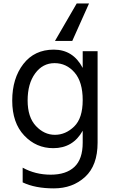

<svg xmlns="http://www.w3.org/2000/svg" viewBox="-20 -836 651 1096"><path d="M452.1 -448.2V-543.9H537.1V-21.5Q537.1 108.4 465.8 173.8Q394.5 239.3 287.6 239.3Q180.7 239.3 109.4 205.1V121.1Q181.6 161.1 269.5 161.1Q357.4 161.1 404.8 116.7Q452.1 72.3 452.1 -21.5V-89.8Q396.5 9.8 284.2 9.8Q186.5 9.8 118.2 -62.5Q49.8 -134.8 49.8 -261.7Q49.8 -388.7 113.3 -470.7Q176.8 -552.7 287.1 -552.7Q397.5 -552.7 452.1 -448.2ZM180.7 -417Q137.7 -358.4 137.7 -262.7Q137.7 -167 185.1 -116.7Q232.4 -66.4 293.5 -66.4Q354.5 -66.4 403.3 -113.8Q452.1 -161.1 452.1 -264.6Q452.1 -368.2 405.8 -421.9Q359.4 -475.6 291.5 -475.6Q223.6 -475.6 180.7 -417ZM293.9 -602.5 418 -816.4H488.3L392.6 -602.5Z"/></svg>

Font: GenEi M Gothic v2 Regular
Style: Regular
Weight: 400
Version: Version 2.0